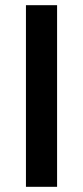

<svg xmlns="http://www.w3.org/2000/svg" viewBox="-20 -720 321 740"><path d="M200 -700V0H80V-700Z"/></svg>

Font: Pathway Extreme 72pt SemiBold
Style: Regular
Weight: 600
Designer: Eduardo Rodriguez Tunni
Foundry: Eduardo Rodriguez Tunni
Version: Version 1.001;gftools[0.9.26]